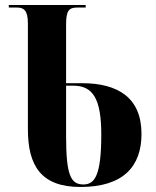

<svg xmlns="http://www.w3.org/2000/svg" viewBox="-20 -734 619 764"><path d="M300 10C471 10 543 -72 543 -201C543 -344 451 -403 306 -403H243V-636C243 -692 254 -704 288 -704H321V-714H15V-704H47C74 -704 91 -694 91 -641V-220C91 -75 143 10 300 10ZM312 0C261 0 243 -38 243 -193V-393H272C349 -393 383 -342 383 -199C383 -38 358 0 312 0Z"/></svg>

Font: Noto Serif Display Condensed Extra
Style: Regular
Weight: 800
Width: 3
Designer: Monotype Design Team
Foundry: Monotype Imaging Inc.
Version: Version 1.900